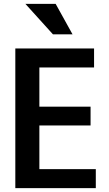

<svg xmlns="http://www.w3.org/2000/svg" viewBox="-20 -970 560 990"><path d="M59 0V-720H183V0ZM121 0V-98H474V0ZM121 -323V-420H447V-323ZM121 -622V-720H465V-622ZM253 -793 111 -950H267L354 -793Z"/></svg>

Font: Instrument Sans SemiCondensed SemiBold
Style: Regular
Weight: 600
Width: 4
Designer: Rodrigo Fuenzalida
Foundry: fragTYPE
Version: Version 1.000;gftools[0.9.28]